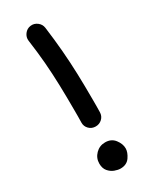

<svg xmlns="http://www.w3.org/2000/svg" viewBox="-192 -762 673 836"><g transform="rotate(-30 145.0 -343.5)"><path d="M121.1 -710.4Q139.6 -712.9 155 -701.2Q170.4 -689.5 172.9 -670.9Q181.6 -605 186.5 -545.9Q191.4 -486.8 193.4 -426Q195.3 -365.2 195.3 -293.9Q195.3 -279.8 195.3 -264.4Q195.3 -249 194.8 -233.4Q194.3 -214.4 180.9 -201.7Q167.5 -189 148.4 -189Q128.9 -189 115.5 -202.4Q102.1 -215.8 102.5 -234.9Q103 -250 103 -264.9Q103 -279.8 103 -293.9Q103 -364.3 101.3 -423.3Q99.6 -482.4 95 -539.1Q90.3 -595.7 81.5 -658.7Q79.1 -677.2 90.8 -692.6Q102.5 -708 121.1 -710.4ZM213.4 -41.5Q213.4 -22 197.8 1Q182.1 23.9 150.4 23.9Q137.7 23.9 121.3 17.8Q105 11.7 92.8 -2.7Q80.6 -17.1 80.6 -41Q80.6 -68.8 100.3 -88.9Q120.1 -108.9 148.4 -108.9Q179.2 -108.9 196.3 -86.7Q213.4 -64.5 213.4 -41.5Z"/></g></svg>

Font: Mikhak-DS2-FD Medium
Style: Regular
Weight: 500
Designer: Amin Abedi
Version: Version 3.4